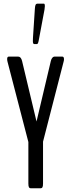

<svg xmlns="http://www.w3.org/2000/svg" viewBox="-20 -1004 378 1024"><path d="M162.6 -769Q155.3 -769 155.3 -784.7Q155.3 -794.9 155.8 -801.8L166 -957.5Q167 -973.1 169.9 -978.8Q172.9 -984.4 178.7 -984.4H214.4Q219.2 -984.4 219.2 -970.7Q219.2 -964.4 217.3 -952.6L186.5 -788.1Q183.1 -769 177.2 -769ZM143.1 0Q137.2 0 134.3 -5.4Q131.3 -10.7 131.3 -25.4V-246.6L20.5 -673.3Q18.1 -681.6 18.1 -689Q18.1 -702.1 26.9 -702.1H77.1Q91.8 -702.1 97.7 -678.7L174.8 -356L251 -678.2Q253.4 -689 258.8 -695.6Q264.2 -702.1 270 -702.1H312.5Q321.3 -702.1 321.3 -688Q321.3 -681.2 318.8 -673.3L209.5 -248.5V-25.4Q209.5 -10.7 206.5 -5.4Q203.6 0 197.8 0Z"/></svg>

Font: BenchNine
Style: Regular
Weight: 400
Designer: Vernon Adams
Foundry: Vernon Adams
Version: Version 1 ; ttfautohint (v0.92.18-e454-dirty) -l 8 -r 50 -G 